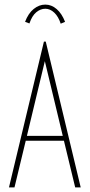

<svg xmlns="http://www.w3.org/2000/svg" viewBox="-20 -815 390 835"><path d="M307 0 258 -203H92L43 0H19L171 -634H179L331 0ZM175 -549 97 -224H253ZM108 -713 89 -720Q103 -757 126.5 -776Q150 -795 177 -795Q204 -795 226.5 -775.5Q249 -756 263 -720L244 -712Q234 -743 216 -760Q198 -777 177 -777Q156 -777 137.5 -761.5Q119 -746 108 -713Z"/></svg>

Font: Inconsolata ExtraCondensed ExtraLight
Style: Regular
Weight: 200
Width: 2
Monospace: yes
Designer: Raph Levien, Cyreal, Brenton Simpson
Foundry: Raph Levien, Cyreal, Google
Version: Version 3.001; ttfautohint (v1.8.2.53-6de2)